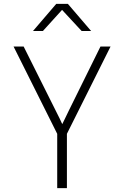

<svg xmlns="http://www.w3.org/2000/svg" viewBox="-20 -970 640 990"><path d="M275 0V-280L50 -730H102L267 -400Q278 -378 287.5 -359Q297 -340 301 -330Q306 -339 315 -358.5Q324 -378 335 -400L498 -730H550L325 -280V0ZM150 -810 270 -950H330L450 -810H401L300 -919L201 -810Z"/></svg>

Font: NKDuy Mono Thin
Style: Regular
Weight: 100
Monospace: yes
Designer: NKDuy
Foundry: NKDuy
Version: Version 2.251; ttfautohint (v1.8.4.7-5d5b)